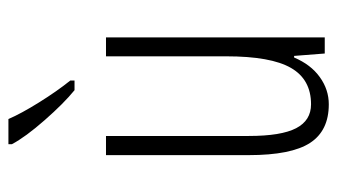

<svg xmlns="http://www.w3.org/2000/svg" viewBox="-196 -610 816 465"><g transform="rotate(-90 212.5 -378.0)"><path d="M115.2 -529.8V-184.1Q115.2 -105.5 134 -69.3Q152.8 -33.2 191.9 -33.2Q252 -33.2 280 -81.8Q308.1 -130.4 308.1 -238.8V-529.8H354V0H314.9L309.1 -74.2H305.2Q288.1 -33.7 257.8 -12Q227.5 9.8 191.9 9.8Q127.9 9.8 98.4 -35.6Q68.8 -81.1 68.8 -184.1V-529.8ZM226.1 -606Q194.3 -631.8 153.6 -678.2Q112.8 -724.6 95.2 -757.8V-766.1H156.2Q169.4 -735.4 196.5 -691.9Q223.6 -648.4 249.5 -616.2V-606Z"/></g></svg>

Font: TypoPRO Open Sans Condensed
Style: Regular
Weight: 300
Width: 3
Foundry: Ascender Corporation
Version: Version 1.10